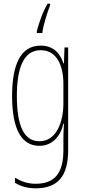

<svg xmlns="http://www.w3.org/2000/svg" viewBox="-20 -786 462 1048"><path d="M253 -756V-766H240C213 -721 193 -662 181 -616V-606H211C215 -646 239 -720 253 -756ZM202 -537C92 -537 46 -433 46 -262C46 -76 100 10 195 10C266 10 311 -43 326 -111H329C326 -70 326 -43 326 -12V35C326 163 275 217 175 217C130 217 98 205 62 184V212C95 232 132 242 175 242C297 242 352 173 352 35V-527H332L329 -440H326C311 -489 276 -537 202 -537ZM202 -512C291 -512 326 -426 326 -329V-221C326 -126 291 -15 195 -15C114 -15 72 -93 72 -262C72 -411 107 -512 202 -512Z"/></svg>

Font: Noto Sans Kannada ExtraCondensed Thin
Style: Regular
Weight: 100
Width: 2
Designer: Jelle Bosma - Monotype Design Team
Foundry: Monotype Imaging Inc.
Version: Version 2.005